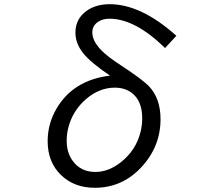

<svg xmlns="http://www.w3.org/2000/svg" viewBox="-20 -850 1040 911"><path d="M816.9 -680.2 763.2 -622.1Q621.1 -761.2 499.5 -761.2Q469.2 -761.2 448.7 -748.5Q418 -730 418 -696.3Q418 -656.2 459.5 -612.8Q488.3 -582.5 555.7 -538.6Q657.2 -472.2 688 -439.5Q741.7 -381.8 741.7 -284.7Q741.7 -152.3 647.9 -53.7Q558.1 41 429.7 41Q331.5 41 269 -20Q206.1 -81.1 206.1 -180.2Q206.1 -262.2 248 -334.5Q327.6 -470.2 502 -491.2Q409.2 -553.7 373.5 -599.1Q337.9 -644.5 337.9 -695.3Q337.9 -760.3 390.6 -798.3Q434.6 -830.1 500.5 -830.1Q649.4 -830.1 816.9 -680.2ZM524.4 -434.1Q451.2 -434.1 387.7 -379.4Q324.2 -324.2 303.7 -242.7Q296.4 -212.4 296.4 -182.6Q296.4 -126.5 323.7 -88.4Q361.8 -34.2 432.6 -34.2Q496.1 -34.2 555.7 -82Q624.5 -137.2 646.5 -222.2Q654.8 -255.4 654.8 -288.6Q654.8 -374 602.1 -411.6Q570.3 -434.1 524.4 -434.1Z"/></svg>

Font: FORM UDPGothic
Style: Regular
Weight: 400
Foundry: Pronama LLC
Version: Version 1.05101